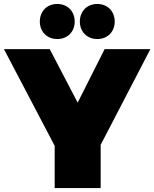

<svg xmlns="http://www.w3.org/2000/svg" viewBox="-30 -949 779 969"><path d="M259 -752C311 -752 347 -789 347 -840C347 -892 311 -929 259 -929C207 -929 171 -892 171 -840C171 -789 207 -752 259 -752ZM461 -752C513 -752 549 -789 549 -840C549 -892 513 -929 461 -929C409 -929 373 -892 373 -840C373 -789 409 -752 461 -752ZM729 -701H498L362 -431L221 -701H-10L246 -213V0H478V-218Z"/></svg>

Font: Montserrat arm Black
Style: Regular
Weight: 900
Designer: Julieta Ulanovsky
Foundry: Julieta Ulanovsky
Version: Version 6.000;PS 006.000;hotconv 1.0.88;makeotf.lib2.5.64775